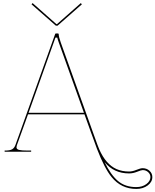

<svg xmlns="http://www.w3.org/2000/svg" viewBox="-20 -975 999 1234"><path d="M189.5 -955.1 342.8 -819.8H346.2L499.5 -955.1L506.3 -947.3L350.1 -810.1H338.9L182.6 -947.3ZM652.3 66.9Q691.4 148.4 738 188Q784.7 227.5 856 227.5Q894.5 227.5 920.7 208Q946.8 188.5 946.8 163.1Q946.8 145 932.4 131.6Q918 118.2 897 118.2Q887.7 118.2 861.3 128.9Q835 139.6 809.6 139.6Q711.9 139.6 652.3 66.9ZM565.9 -120.6 522.9 -240.2H160.2L88.4 -41.5Q85.9 -33.2 85.9 -28.8Q85.9 -15.6 102.5 -11.5Q119.1 -7.3 159.7 -7.3H180.2V0H9.8V-7.3H12.7Q43.9 -7.3 58.1 -15.6Q72.3 -23.9 79.6 -44.4L334.5 -756.3Q335.9 -759.8 338.9 -759.8H352.5Q357.4 -759.8 357.4 -754.9Q357.4 -738.8 370.1 -703.1L584 -106Q610.4 -31.7 617.7 -15.6Q660.2 81.1 729 111.8Q765.1 127.4 809.6 127.4Q831.1 127.4 856.9 116.7Q882.8 106 897 106Q922.9 106 940.9 122.6Q959 139.2 959 163.1Q959 194.8 929 217Q898.9 239.3 856 239.3Q759.3 239.3 697.3 163.1Q651.9 107.9 603 -19Q591.8 -49.3 567.9 -115.7L567.4 -116.2V-116.7L566.9 -117.2V-117.7V-118.2L566.4 -118.7V-119.1V-119.6ZM163.6 -250H519.5L358.4 -700.2Q350.1 -723.6 348.1 -733.4H336.4Z"/></svg>

Font: ZnikomitNo24
Style: Thin
Weight: 300
Designer: gluk
Foundry: gluk
Version: Version 0.55